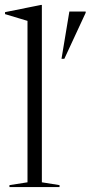

<svg xmlns="http://www.w3.org/2000/svg" viewBox="-22 -762 368 782"><path d="M148.5 -19.5 220.5 -8V0H16.5V-8L90 -19.5V-677Q80 -680 54 -687.8Q28 -695.5 -1.5 -704.5V-712.5L145 -742H148.5ZM228.5 -522.5 260.5 -715H327V-710L240 -522.5Z"/></svg>

Font: Newsreader Display Light
Style: Regular
Weight: 300
Designer: Hugues Gentile
Foundry: Production Type
Version: Version 1.001